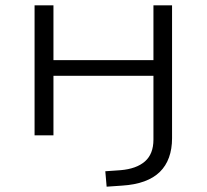

<svg xmlns="http://www.w3.org/2000/svg" viewBox="-20 -509 778 722"><path d="M381 193 376 135 433 131Q493 126 525 98Q557 70 557 16V-224H181V0H110V-489H181V-283H557V-489H627V11Q627 51 615.5 83Q604 115 581 137.5Q558 160 522.5 173Q487 186 439 189Z"/></svg>

Font: Nunito Sans 10pt Expanded Light
Style: Regular
Weight: 300
Width: 7
Designer: Vernon Adams
Foundry: Vernon Adams
Version: Version 3.101;gftools[0.9.27]